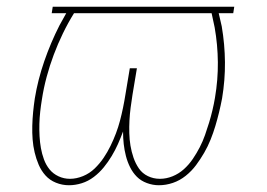

<svg xmlns="http://www.w3.org/2000/svg" viewBox="-20 -540 790 568"><path d="M184 8Q164 8 145.5 0.5Q127 -7 114.5 -21Q102 -35 94.5 -52.5Q87 -70 82.5 -89Q78 -108 76.5 -127.5Q75 -147 75.5 -167.5Q76 -188 78 -208.5Q80 -229 83 -249Q92 -304 111 -359Q130 -414 156 -465L176 -501H133L136 -520H673L670 -501H627L636 -462Q645 -409 645.5 -356Q646 -303 637 -249Q633 -228 628 -207.5Q623 -187 617 -167Q611 -147 603 -127Q595 -107 584 -88Q573 -69 560 -51.5Q547 -34 529.5 -20Q512 -6 491.5 1Q471 8 450 8Q432 8 414.5 1.5Q397 -5 385 -17Q373 -29 365 -45Q357 -61 352.5 -78.5Q348 -96 346 -114Q344 -132 344 -151Q337 -132 329 -114Q321 -96 310.5 -78.5Q300 -61 287 -45Q274 -29 257.5 -16.5Q241 -4 222 2Q203 8 184 8ZM187 -11Q206 -11 225.5 -19Q245 -27 260 -41.5Q275 -56 286.5 -73Q298 -90 307 -108.5Q316 -127 323 -145.5Q330 -164 335 -183Q340 -202 344 -221.5Q348 -241 351 -260L364 -338H385L372 -260Q369 -241 366.5 -222Q364 -203 363 -184Q362 -165 362.5 -146Q363 -127 366 -109Q369 -91 375 -73.5Q381 -56 391 -41.5Q401 -27 417.5 -19Q434 -11 453 -11Q472 -11 490.5 -18.5Q509 -26 524 -39.5Q539 -53 550.5 -70Q562 -87 571 -104.5Q580 -122 586.5 -140.5Q593 -159 598.5 -177Q604 -195 608.5 -214Q613 -233 616 -251Q625 -304 624.5 -356Q624 -408 615 -459L606 -501H199Q181 -472 166 -441Q151 -410 139 -378Q127 -346 118 -312.5Q109 -279 104 -246Q101 -228 99 -210Q97 -192 96.5 -173.5Q96 -155 97 -137Q98 -119 101 -102Q104 -85 110 -68.5Q116 -52 126.5 -39Q137 -26 153 -18.5Q169 -11 187 -11Z"/></svg>

Font: Iosevka Etoile Thin Oblique
Style: Regular
Weight: 100
Italic angle: -9°
Designer: Belleve Invis
Foundry: Belleve Invis
Version: Version 15.5.2; ttfautohint (v1.8.4)